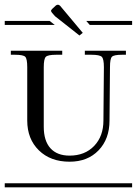

<svg xmlns="http://www.w3.org/2000/svg" viewBox="-29 -797 582 817"><path d="M-8.8 -17.1H533.2V0H-8.8ZM17.1 -581.1H235.8V-564H210Q174.8 -564 166 -555.2Q157.2 -546.4 157.2 -511.2V-257.8Q157.2 -197.8 185.5 -166.3Q213.9 -134.8 267.1 -134.8Q332 -134.8 371.6 -176Q411.1 -217.3 411.1 -284.2L413.1 -511.2Q413.1 -546.4 404.1 -555.2Q395 -564 359.9 -564H332V-581.1H506.8V-564H490.2Q455.6 -564 447.3 -555.4Q439 -546.9 439 -511.2L437 -284.2Q437 -205.6 390.4 -157.2Q343.8 -108.9 267.1 -108.9Q186 -108.9 136.5 -157.2Q86.9 -205.6 86.9 -284.2V-511.2Q86.9 -546.4 78.6 -555.2Q70.3 -564 35.2 -564H17.1ZM209 -773.9Q213.4 -776.9 217.8 -776.9Q222.2 -776.9 227.1 -772L323.2 -657.2L309.1 -646L205.1 -728L191.9 -743.2Q188 -749 188 -751Q188 -753.9 193.8 -759.8ZM-8.8 -708H182.1L204.1 -690.9H-8.8ZM337.9 -708H533.2V-690.9H353Z"/></svg>

Font: FoglihtenFr02
Style: Regular
Weight: 500
Version: Version 0.68